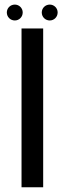

<svg xmlns="http://www.w3.org/2000/svg" viewBox="-20 -796 296 816"><path d="M71.5 0H163.5V-675H71.5ZM43 -709C61.5 -709 76.5 -724 76.5 -743C76.5 -761.5 61.5 -776.5 43 -776.5C24 -776.5 9 -761.5 9 -743C9 -724 24 -709 43 -709ZM191.5 -709C210 -709 225 -724 225 -743C225 -761.5 210 -776.5 191.5 -776.5C172.5 -776.5 157.5 -761.5 157.5 -743C157.5 -724 172.5 -709 191.5 -709Z"/></svg>

Font: Anybody
Style: Regular
Weight: 400
Designer: Tyler Finck
Foundry: Etcetera Type Company
Version: Version 1.110